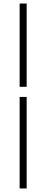

<svg xmlns="http://www.w3.org/2000/svg" viewBox="-20 -878 264 1093"><path d="M91.8 194.8V-326.2H131.8V194.8ZM91.8 -383.8V-857.9H131.8V-383.8Z"/></svg>

Font: PlayfairDisplay-Regular
Style: Regular
Weight: 400
Designer: Claus Eggers Sørensen
Foundry: Claus Eggers Sørensen
Version: Version 1.002;PS 001.002;hotconv 1.0.70;makeotf.lib2.5.58329